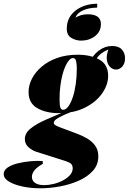

<svg xmlns="http://www.w3.org/2000/svg" viewBox="-127 -827 694 1035"><path d="M310 -608Q283 -608 258 -622.5Q233 -637 233 -672Q233 -733 279.5 -769.5Q326 -806 397 -807V-786Q350 -785 319 -770.5Q288 -756 280 -732Q293 -740 309.5 -745Q326 -750 347 -750Q381 -750 399 -737Q417 -724 417 -697Q417 -657 385.5 -632.5Q354 -608 310 -608ZM228 -227 288 -235Q246 -220 218.5 -207.5Q191 -195 177 -185Q163 -175 163 -165Q163 -157 172.5 -151.5Q182 -146 198 -140L289 -106Q316 -96 342 -81Q368 -66 385.5 -42.5Q403 -19 403 16Q403 61 374 93.5Q345 126 297.5 147Q250 168 195.5 178Q141 188 90 188Q40 188 -5 178.5Q-50 169 -78.5 152Q-107 135 -107 111Q-107 90 -85 75.5Q-63 61 -29.5 53Q4 45 39.5 42Q75 39 103 41L104 56Q72 74 58.5 91.5Q45 109 45 126Q45 147 62 159Q79 171 111 171Q135 171 162 164.5Q189 158 212.5 145.5Q236 133 250.5 116.5Q265 100 265 80Q265 59 248.5 50.5Q232 42 207 35L71 -8Q46 -16 26.5 -33.5Q7 -51 7 -77Q7 -109 37 -133.5Q67 -158 117.5 -180.5Q168 -203 228 -227ZM266 -514Q256 -514 245.5 -502.5Q235 -491 225.5 -470Q216 -449 209 -421.5Q202 -394 198 -361Q194 -328 194 -292Q194 -259 198.5 -247Q203 -235 213 -235Q228 -235 241.5 -253.5Q255 -272 265.5 -303.5Q276 -335 281.5 -375Q287 -415 287 -458Q287 -479 283.5 -496.5Q280 -514 266 -514ZM292 -532Q362 -532 409 -505.5Q456 -479 456 -418Q456 -370 423.5 -323.5Q391 -277 331.5 -247Q272 -217 191 -217Q121 -217 74 -244Q27 -271 27 -331Q27 -367 45 -402.5Q63 -438 97.5 -467.5Q132 -497 181 -514.5Q230 -532 292 -532ZM376 -479 355 -486Q371 -528 404.5 -553.5Q438 -579 478 -579Q513 -579 530 -560Q547 -541 547 -513Q547 -484 532 -468Q517 -452 498 -452Q482 -452 467.5 -465Q453 -478 449 -504Q445 -530 461 -570L465 -563Q430 -550 410 -531Q390 -512 376 -479Z"/></svg>

Font: Playfair Display Black
Style: Italic
Weight: 900
Italic angle: -14°
Designer: Claus Eggers Sørensen
Foundry: Claus Eggers Sørensen
Version: Version 1.203